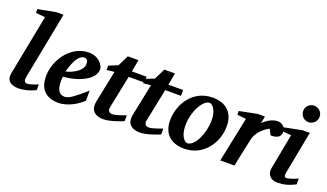

<svg xmlns="http://www.w3.org/2000/svg" viewBox="-71 -1214 2896 1700"><g transform="rotate(20 1377.0 -364.0)"><path d="M304 -29V-83C257 -62 218 -53 202 -53C177 -53 172 -79 176 -102L299 -737H233L64 -705V-669L152 -661L43 -100C40 -87 39 -75 39 -64C39 -18 78 12 144 12C196 12 256 -4 304 -29Z M769 -395C769 -425 725 -500 627 -500C456 -500 339 -326 339 -174C339 -26 433 12 520 12C617 12 707 -52 746 -90V-185C636 -90 596 -58 553 -58C497 -58 478 -109 478 -178C478 -189 480 -207 481 -219C614 -230 769 -290 769 -395ZM639 -396C639 -335 557 -287 488 -271C506 -344 542 -444 604 -444C634 -444 639 -419 639 -396Z M1178 -418V-473H1039L1060 -586H960L909 -483L824 -449V-408L896 -416L835 -118C832 -104 831 -91 831 -78C831 -26 868 12 945 12C1008 12 1108 -27 1130 -37V-92C1098 -81 1036 -57 1005 -57C974 -57 959 -78 966 -109L1029 -418Z M1522 -418V-473H1383L1404 -586H1304L1253 -483L1168 -449V-408L1240 -416L1179 -118C1176 -104 1175 -91 1175 -78C1175 -26 1212 12 1289 12C1352 12 1452 -27 1474 -37V-92C1442 -81 1380 -57 1349 -57C1318 -57 1303 -78 1310 -109L1373 -418Z M1995 -303C1995 -433 1916 -500 1793 -500C1608 -500 1505 -338 1505 -181C1505 -70 1568 12 1705 12C1887 12 1995 -146 1995 -303ZM1851 -307C1851 -184 1787 -43 1717 -43C1694 -43 1648 -82 1648 -185C1648 -320 1721 -447 1782 -447C1807 -447 1851 -405 1851 -307Z M2482 -429C2482 -458 2458 -500 2406 -500C2356 -500 2306 -470 2270 -433L2283 -500H2214L2048 -467V-432L2132 -423L2044 0H2177L2233 -264C2245 -324 2297 -383 2360 -414L2387 -360C2455 -360 2482 -383 2482 -429Z M2739 -663C2739 -706 2704 -740 2661 -740C2618 -740 2584 -706 2584 -663C2584 -620 2618 -585 2661 -585C2704 -585 2739 -620 2739 -663ZM2752 -32V-87C2715 -67 2659 -53 2648 -53C2624 -53 2624 -75 2629 -99L2706 -500H2636L2471 -467V-432L2557 -423L2494 -91C2484 -42 2510 12 2583 12C2641 12 2692 0 2752 -32Z"/></g></svg>

Font: Veleka
Style: Bold Italic
Weight: 700
Italic angle: -12°
Designer: Stefan Peev, Context Ltd, 2016; SIL International, 1997-2014.
Foundry: Stefan Peev, Context Ltd, 2016
Version: Version 5.000